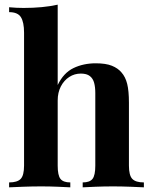

<svg xmlns="http://www.w3.org/2000/svg" viewBox="-20 -802 648 822"><path d="M227 -782V-438Q252 -490 294.5 -510.5Q337 -531 390 -531Q433 -531 459 -520.5Q485 -510 500 -492Q517 -473 524.5 -443Q532 -413 532 -362V-93Q532 -51 546.5 -36Q561 -21 596 -21V0Q577 -1 538.5 -2.5Q500 -4 464 -4Q425 -4 388.5 -2.5Q352 -1 334 0V-21Q364 -21 376 -36Q388 -51 388 -93V-404Q388 -429 383 -447.5Q378 -466 364.5 -476.5Q351 -487 326 -487Q299 -487 276.5 -472.5Q254 -458 240.5 -432Q227 -406 227 -372V-93Q227 -51 239 -36Q251 -21 281 -21V0Q263 -1 228 -2.5Q193 -4 157 -4Q118 -4 78.5 -2.5Q39 -1 19 0V-21Q54 -21 68.5 -36Q83 -51 83 -93V-662Q83 -707 69.5 -728.5Q56 -750 19 -750V-771Q51 -768 81 -768Q122 -768 159 -771.5Q196 -775 227 -782Z"/></svg>

Font: Playfair Display
Style: Bold
Weight: 700
Designer: Claus Eggers Sørensen
Foundry: Claus Eggers Sørensen
Version: Version 1.203